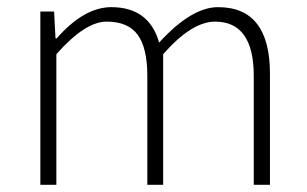

<svg xmlns="http://www.w3.org/2000/svg" viewBox="-20 -512 852 532"><path d="M91.8 0V-480H129.9L133.8 -405.8H137.2Q212.4 -491.7 288.1 -492.2Q393.1 -492.2 420.9 -394Q510.7 -492.2 584 -492.2Q728 -492.2 728 -308.1V0H683.1V-301.8Q683.1 -451.7 576.2 -452.1Q511.2 -452.1 432.1 -361.8V0H388.2V-301.8Q388.2 -378.9 361.6 -415.5Q335 -452.1 275.4 -452.1Q215.8 -452.1 136.2 -361.8V0Z"/></svg>

Font: SourceSansPro-Light
Style: Regular
Weight: 300
Designer: Paul D. Hunt
Foundry: Adobe Systems Incorporated
Version: Version 2.020;PS 2.0;hotconv 1.0.86;makeotf.lib2.5.63406